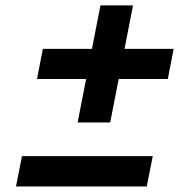

<svg xmlns="http://www.w3.org/2000/svg" viewBox="-20 -742 660 690"><path d="M113 -458H289.5L259 -302H376L406.5 -458H583L604 -566.5H427.5L458 -722.5H341L310.5 -566.5H134ZM37.5 -72H507.5L529 -181H59Z"/></svg>

Font: Monaspace Krypton SemiBold
Style: Italic
Weight: 600
Italic angle: -11°
Designer: Riley Cran & the Lettermatic Team
Foundry: Lettermatic
Version: Version 1.101 (Monaspace Krypton)